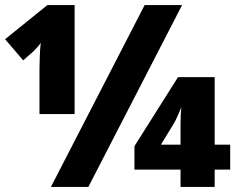

<svg xmlns="http://www.w3.org/2000/svg" viewBox="-26 -734 933 754"><path d="M174 0 542 -714H689L321 0ZM129 -460Q129 -474 130 -506.5Q131 -539 134 -566Q132 -562 124 -552.5Q116 -543 106 -533L65 -497L-6 -580L160 -714H267V-286H129ZM683 0V-68H502V-160L673 -431H817V-166H878V-68H817V0ZM606 -166H683V-247Q683 -282 686 -313Q676 -288 668.5 -272Q661 -256 656 -248Z"/></svg>

Font: Noto Sans Black
Style: Regular
Weight: 900
Designer: Monotype Design Team
Foundry: Monotype Imaging Inc.
Version: Version 2.007